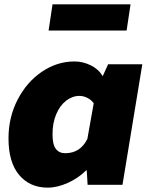

<svg xmlns="http://www.w3.org/2000/svg" viewBox="-20 -848 673 881"><path d="M19 -213Q19 -310 61 -391Q103 -472 172.5 -519Q242 -566 322 -566Q360 -566 396 -548.5Q432 -531 450 -500H452L476 -553H633L542 0H382L378 -66H375Q340 -31 291.5 -9Q243 13 199 13Q117 13 68 -45Q19 -103 19 -213ZM381 -211 410 -374Q400 -389 381.5 -398.5Q363 -408 345 -408Q312 -408 283.5 -386Q255 -364 238 -324Q221 -284 221 -232Q221 -184 236.5 -164.5Q252 -145 279 -145Q349 -145 381 -211ZM221 -828H579L561 -708H203Z"/></svg>

Font: Nebula Sans Black
Style: Regular
Weight: 900
Italic angle: -9°
Designer: Paul D. Hunt for Adobe (as Source Sans)
Foundry: Nebula Entertainment & Broadcasting LLC
Version: Version 1.010